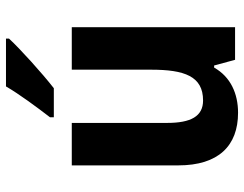

<svg xmlns="http://www.w3.org/2000/svg" viewBox="-107 -699 816 642"><g transform="rotate(-90 301.0 -378.0)"><path d="M493 -756V-766H333C307 -721 263 -662 230 -619V-606H327C376 -644 459 -719 493 -756ZM531 -546H389V-281C389 -169 367 -107 286 -107C233 -107 211 -148 211 -227V-546H69V-190C69 -55 135 10 245 10C309 10 365 -15 396 -70H403L422 0H531Z"/></g></svg>

Font: Noto Sans Kannada SemiCondensed
Style: Bold
Weight: 700
Width: 4
Designer: Jelle Bosma - Monotype Design Team
Foundry: Monotype Imaging Inc.
Version: Version 2.005